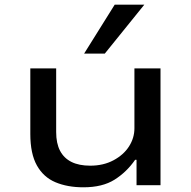

<svg xmlns="http://www.w3.org/2000/svg" viewBox="-20 -788 813 817"><path d="M335 9Q267 9 216 -12.5Q165 -34 137 -84Q109 -134 109 -218V-497H219V-226Q219 -178 235.5 -146.5Q252 -115 284 -99Q316 -83 364 -83Q420 -83 463 -106Q506 -129 529 -165Q552 -201 552 -242V-497H663V0H561V-108H555Q519 -56 467.5 -23.5Q416 9 335 9ZM338 -560 468 -768H594L426 -560Z"/></svg>

Font: Nunito Sans 7pt Expanded Medium
Style: Regular
Weight: 500
Width: 7
Designer: Vernon Adams
Foundry: Vernon Adams
Version: Version 3.101;gftools[0.9.27]